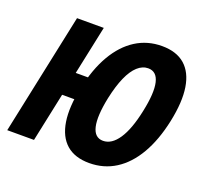

<svg xmlns="http://www.w3.org/2000/svg" viewBox="-143 -666 845 797"><g transform="rotate(20 279.5 -268.0)"><path d="M325.2 12Q261.4 12 224.1 -20.6Q186.8 -53.2 176.9 -115.8Q167 -178.4 186 -268Q205 -358.2 241.4 -420.5Q277.8 -482.8 329.2 -515.4Q380.6 -548 444.4 -548Q508.6 -548 545.9 -515.4Q583.2 -482.8 593.1 -420.5Q603 -358.2 584 -268Q565 -178.4 528.6 -115.8Q492.2 -53.2 440.8 -20.6Q389.4 12 325.2 12ZM-40.6 0 72.6 -536H190.8L77.6 0ZM81.6 -216 103.6 -320.6H286.2L264.2 -216ZM347.6 -94.4Q385.6 -94.4 415.2 -138.7Q444.8 -183 462.4 -268Q480.6 -353.4 470.3 -397.5Q460 -441.6 422 -441.6Q397 -441.6 375.2 -421.9Q353.4 -402.2 336.3 -363.6Q319.2 -325 307 -268Q289.4 -183 299.7 -138.7Q310 -94.4 347.6 -94.4Z"/></g></svg>

Font: Geist Mono
Style: Italic
Weight: 400
Italic angle: -12°
Monospace: yes
Designer: Basement.studio, Andrés Briganti, Mateo Zaragoza
Foundry: Basement.studio, Vercel, Andrés Briganti, Guido Ferreyra, Mateo Zaragoza
Version: Version 1.500